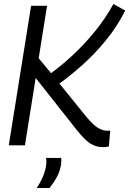

<svg xmlns="http://www.w3.org/2000/svg" viewBox="-20 -729 648 963"><path d="M24 0 136 -700H216L174 -437L236 -362Q282 -395 338 -446Q394 -497 449.5 -563.5Q505 -630 549 -709L608 -676Q568 -596 511 -526.5Q454 -457 392 -402Q330 -347 278 -310L406 -152Q444 -105 469 -89Q494 -73 520 -73Q524 -73 527 -73.5Q530 -74 533 -74L526 5Q521 7 512 8Q503 9 497 9Q461 9 432.5 -9.5Q404 -28 365 -77L159 -338L105 0ZM211 63H287Q288 75 287 89Q283 125 267 155.5Q251 186 228 214H164Q206 151 212 94Q214 77 211 63Z"/></svg>

Font: Georama
Style: Italic
Weight: 400
Italic angle: -9°
Designer: Jean-Baptiste Levee
Foundry: Production Type
Version: Version 1.000